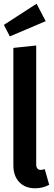

<svg xmlns="http://www.w3.org/2000/svg" viewBox="-20 -999 289 1034"><path d="M52 -108V-741L175 -754V-113Q175 -100 181 -92Q187 -84 199 -84Q206 -84 212.5 -86Q219 -88 221 -88L245 -4Q211 15 169 15Q115 15 83.5 -18.5Q52 -52 52 -108ZM177 -979 226 -885 33 -803 1 -865Z"/></svg>

Font: Fira Sans Extra Condensed Medium
Style: Regular
Weight: 500
Width: 1
Designer: Carrois Corporate & Edenspiekermann AG
Foundry: Carrois Corporate GbR & Edenspiekermann AG
Version: Version 4.203